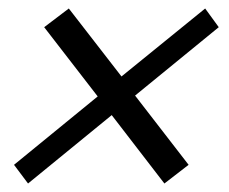

<svg xmlns="http://www.w3.org/2000/svg" viewBox="-20 -511 538 452"><path d="M46 -79 13 -123 210 -284 84 -447 142 -491 266 -331 463 -491 495 -447 298 -286 424 -123 367 -79 243 -240Z"/></svg>

Font: Nunito Sans 7pt Condensed Medium
Style: Italic
Weight: 500
Width: 3
Italic angle: -9°
Designer: Vernon Adams
Foundry: Vernon Adams
Version: Version 3.101;gftools[0.9.27]